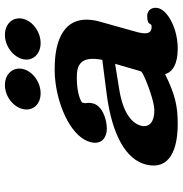

<svg xmlns="http://www.w3.org/2000/svg" viewBox="-1 -731 742 780"><g transform="rotate(-90 370.0 -341.0)"><path d="M381 -547C426.3 -547 470.5 -579.2 479.7 -619C488.7 -658.3 460.6 -692 414.4 -692C368.3 -692 326 -658.3 316.9 -619C307.7 -579.2 335.6 -547 381 -547ZM585 -547C630.4 -547 674.6 -579.2 683.7 -619C692.8 -658.3 664.7 -692 618.5 -692C572.3 -692 528.6 -658.3 519.6 -619C510.4 -579.2 539.7 -547 585 -547ZM471.1 -142.3C470 -138.3 468.7 -136.5 458.2 -130.7C418.7 -111 343.6 -85 313.1 -85C251.9 -85 243.8 -115.7 248.7 -137C257.7 -176 301.3 -212.2 395.8 -227.4L500.8 -244.4ZM562.5 10C645.3 10 718.1 -30.9 727.2 -70C732.4 -92.9 719.9 -114 695.3 -114C651.8 -114 670.3 -96 652.2 -96C626.8 -96 619.3 -110.8 628.3 -149.4C628.8 -151.9 629.5 -154.5 630.3 -157.1L670.2 -299.8C712.7 -441.2 611.6 -484.2 505.7 -489.3C496.2 -489.8 486.7 -490 477.3 -490C459.8 -490 442.1 -488.8 424.5 -486.5C316.3 -472.7 199.5 -417.9 182 -342C171.7 -297.4 203.4 -278 237.2 -278C275.1 -278 331.1 -296.3 340 -335C342.6 -346.2 342.9 -352.7 340.7 -364.2C340.9 -365.8 341.4 -370.9 343.1 -378C343.5 -379.6 365.5 -395.5 421 -399.2C429.2 -399.7 437.3 -400 445.1 -400C490.8 -400 535.1 -389.2 516.8 -296.4L376.9 -278.5C211.2 -256.6 110.2 -200 90.9 -116.6C69.2 -22.7 152.1 10 256.9 10C330.1 10 377 -1.4 456.2 -40.1C457.3 -40.6 457.7 -40.8 458.8 -41.4C467.6 -10.4 500.2 10 562.5 10Z"/></g></svg>

Font: Linux Libertine Mono O 
Style: Mono Bold Oblique
Weight: 400
Italic angle: -13°
Designer: Philipp H. Poll
Foundry: Philipp H. Poll
Version: Version 5.1.7